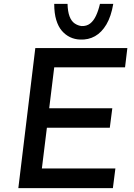

<svg xmlns="http://www.w3.org/2000/svg" viewBox="-20 -975 696 995"><path d="M163 -726H640L628 -626H261L235 -414H562L549 -313H223L197 -102H578L565 0H75ZM395 -770Q367 -771 343 -782.5Q319 -794 300.5 -815.5Q282 -837 271.5 -871.5Q261 -906 261 -955H330Q331 -915 340.5 -890Q350 -865 367 -853.5Q384 -842 403 -840Q429 -839 447 -853Q465 -867 477.5 -893.5Q490 -920 498 -955H567Q556 -890 531.5 -848.5Q507 -807 472.5 -787.5Q438 -768 395 -770Z"/></svg>

Font: Josefin Sans Thin Medium
Style: Italic
Weight: 500
Italic angle: -7°
Version: Version 2.000